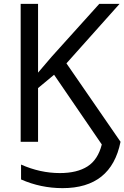

<svg xmlns="http://www.w3.org/2000/svg" viewBox="-20 -734 644 994"><path d="M304 240Q191 240 89 195V118Q188 162 290 162Q379 162 433 127.5Q487 93 507 14L260 -347L177 -278V0H87V-714H177V-358Q240 -432 248 -441L494 -714H599L324 -406L604 0Q556 240 304 240Z"/></svg>

Font: Advent Sans Logo
Style: Regular
Weight: 400
Designer: Types & Symbols
Foundry: Types & Symbols
Version: Version 1.002